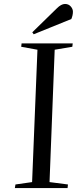

<svg xmlns="http://www.w3.org/2000/svg" viewBox="-20 -949 403 969"><path d="M169 -698 87 -713 89 -730H347L345 -713L256 -698L230 -30L323 -18L321 0H55L58 -18L142 -30ZM267 -907Q289 -929 308 -929Q326 -929 337 -916.5Q348 -904 348 -890Q348 -872 340 -853L150 -776L143 -786Z"/></svg>

Font: Literata 72pt
Style: Italic
Weight: 400
Italic angle: -2°
Designer: Latin by Veronika Burian and Jose Scaglione. Greek by Irene Vlachou. Cyrillic by Vera Evstafieva
Foundry: TypeTogether
Version: Version 3.002